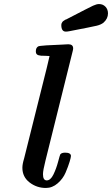

<svg xmlns="http://www.w3.org/2000/svg" viewBox="-20 -911 550 942"><path d="M89.8 -87.9Q89.8 -106 98.1 -132.8L209 -576.2Q211.9 -585.9 216.1 -606Q220.2 -626 223.1 -636.2Q214.4 -637.2 201.2 -637.2Q188 -637.2 181.4 -637.7Q174.8 -638.2 168.5 -640.1Q162.1 -642.1 158.9 -646.5Q155.8 -650.9 155.8 -659.2Q155.8 -676.3 167 -683.1Q170.9 -686 208 -688.5Q245.1 -690.9 279.8 -691.9L314.9 -693.8Q338.9 -693.8 338.9 -673.8Q338.9 -668.9 336.9 -661.1L203.1 -123Q190.9 -75.2 190.9 -56.2Q190.9 -26.4 209 -25.9Q228 -25.9 241.9 -54.4Q255.9 -83 264.9 -116.9Q273.9 -150.9 275.9 -153.8Q281.7 -161.6 298.8 -162.1Q327.6 -162.1 328.1 -146Q328.1 -139.2 321.5 -117.2Q314.9 -95.2 302 -64.7Q289.1 -34.2 262.9 -11.5Q236.8 11.2 205.1 11.2Q160.2 11.2 125 -15.9Q89.8 -43 89.8 -87.9ZM280.8 -788.1Q280.8 -792 281.5 -794.4Q282.2 -796.9 284.2 -800Q286.1 -803.2 287.1 -804.7Q288.1 -806.2 291 -808.1Q293.9 -810.1 294.9 -810.5Q295.9 -811 299.8 -814L305.2 -815.9Q418.9 -875 436.5 -883.1Q454.1 -891.1 465.8 -891.1Q484.9 -891.1 497.3 -878.2Q509.8 -865.2 509.8 -845.2Q509.8 -819.3 487.8 -799.8Q475.6 -790 454.8 -784.9Q434.1 -779.8 319.8 -757.8Q310.1 -755.9 303.2 -755.9Q280.8 -755.9 280.8 -788.1Z"/></svg>

Font: CMU Serif
Style: BoldItalic
Weight: 700
Italic angle: -14.04°
Version: Version 0.7.0